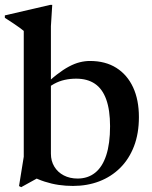

<svg xmlns="http://www.w3.org/2000/svg" viewBox="-27 -756 628 792"><path d="M101.5 -30.5 161 -39.5 60.5 16 51.5 11.5 71 -109.5V-628.5Q64.5 -634 53.8 -641.8Q43 -649.5 27.8 -659.8Q12.5 -670 -7 -682.5V-692.5L180.5 -736H188.5L183 -648V-122Q183 -92 197 -68.8Q211 -45.5 236 -32.5Q261 -19.5 293 -19.5Q335.5 -19.5 365.5 -43.5Q395.5 -67.5 411.2 -115.5Q427 -163.5 427 -235Q427 -302 411.2 -345.8Q395.5 -389.5 364.5 -410.5Q333.5 -431.5 287.5 -431.5Q262.5 -431.5 239.8 -426.5Q217 -421.5 196 -410Q175 -398.5 155 -379L148.5 -396Q180.5 -427.5 207.2 -448.2Q234 -469 257.5 -481.5Q281 -494 302.2 -499.2Q323.5 -504.5 344 -504.5Q408 -504.5 453 -476Q498 -447.5 522 -395.8Q546 -344 546 -273Q546 -205.5 525.8 -152.8Q505.5 -100 468.8 -63.5Q432 -27 382.5 -8Q333 11 274 11Q244.5 11 215.2 6.8Q186 2.5 157.2 -6.8Q128.5 -16 101.5 -30.5Z"/></svg>

Font: Newsreader 60pt Medium
Style: Regular
Weight: 500
Designer: Hugues Gentile
Foundry: Production Type
Version: Version 1.003